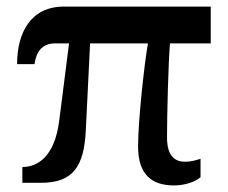

<svg xmlns="http://www.w3.org/2000/svg" viewBox="-20 -556 694 584"><path d="M509 8C543 8 574 -3 590 -17V-73C577 -69 561 -64 543 -64C514 -64 488 -79 488 -138C488 -206 492 -365 497 -424H621V-536H175C73 -536 32 -456 32 -361H85C90 -398 108 -424 147 -424H190L160 -188C146 -79 94 -48 48 -48V0H105C203 0 236 -51 241 -160L254 -424H430C419 -362 400 -190 400 -110C400 -25 442 8 509 8Z"/></svg>

Font: Noto Serif Semi
Style: Regular
Weight: 600
Designer: Monotype Design Team
Foundry: Monotype Imaging Inc.
Version: Version 1.002